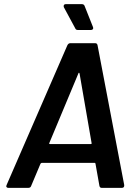

<svg xmlns="http://www.w3.org/2000/svg" viewBox="-20 -909 669 929"><path d="M461 -10 442 -117Q442 -118 441 -119.5Q440 -121 438 -121H182Q180 -121 176 -117L131 -10Q128 0 117 0H20Q14 0 11.5 -4Q9 -8 12 -14L306 -690Q311 -700 320 -700H441Q450 -700 452 -690L581 -14V-11Q581 0 569 0H472Q463 0 461 -10ZM222 -212H419Q425 -212 423 -218L365 -553Q364 -557 362 -557Q360 -557 359 -553L219 -218Q216 -212 222 -212ZM431 -773Q431 -769 428 -766.5Q425 -764 420 -764H356Q347 -764 344 -772L289 -874Q288 -876 288 -879Q288 -889 299 -889H375Q386 -889 389 -881L430 -778Q431 -776 431 -773Z"/></svg>

Font: Barlow SemiBold
Style: Italic
Weight: 600
Italic angle: -7°
Designer: Jeremy Tribby
Foundry: Tribby Type
Version: Version 1.408